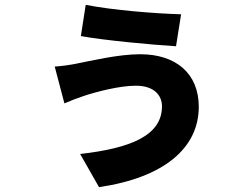

<svg xmlns="http://www.w3.org/2000/svg" viewBox="-20 -688 1040 793"><path d="M649 -249C649 -129 522 -76 311 -52L389 85C661 45 801 -79 801 -247C801 -385 706 -464 559 -464C467 -464 353 -436 295 -425C271 -420 236 -415 206 -413L246 -261C266 -270 305 -285 327 -292C375 -308 472 -334 541 -334C619 -334 649 -292 649 -249ZM334 -668 314 -539C405 -522 606 -503 707 -497L728 -629C620 -632 446 -646 334 -668Z"/></svg>

Font: ChiuKong Gothic MN Heavy
Style: Regular
Weight: 900
Designer: Ryoko NISHIZUKA 西塚涼子 (kana, bopomofo & ideographs); Paul D. Hunt (Latin, Greek & Cyrillic); Sandoll Communications 산돌커뮤니
Foundry: Adobe
Version: Version 1.300